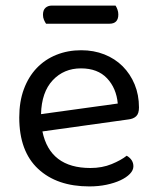

<svg xmlns="http://www.w3.org/2000/svg" viewBox="-20 -655 559 688"><path d="M132 -184Q159 -53 304 -53Q346 -53 380 -67Q414 -81 434 -97Q458 -83 458 -59Q458 -45 445.5 -32Q433 -19 411.5 -9Q390 1 361.5 7Q333 13 300 13Q184 13 116.5 -50Q49 -113 49 -234Q49 -291 65.5 -335.5Q82 -380 111.5 -411Q141 -442 182 -458.5Q223 -475 271 -475Q316 -475 354 -460Q392 -445 419.5 -417.5Q447 -390 462.5 -352.5Q478 -315 478 -270Q478 -248 468 -238.5Q458 -229 440 -227ZM127 -246 402 -284Q397 -339 363.5 -374.5Q330 -410 270 -410Q209 -410 169 -367.5Q129 -325 127 -246ZM145 -570Q141 -576 137.5 -584Q134 -592 134 -602Q134 -619 143 -627Q152 -635 166 -635H394Q398 -629 401 -620.5Q404 -612 404 -603Q404 -570 372 -570Z"/></svg>

Font: Baloo 2 Latin
Style: Regular
Weight: 400
Designer: Sarang Kulkarni and Ek Type
Foundry: Ek Type
Version: Version 1.001